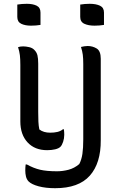

<svg xmlns="http://www.w3.org/2000/svg" viewBox="-20 -780 640 1010"><path d="M193 -649Q182 -647 169 -646Q156 -645 143 -645Q112 -645 91.5 -655Q71 -665 71 -691V-756Q82 -758 95.5 -759Q109 -760 121 -760Q153 -760 173 -750Q193 -740 193 -714ZM527 -649Q516 -647 503 -646Q490 -645 477 -645Q445 -645 423.5 -655Q402 -665 402 -691V-756Q413 -758 426.5 -759Q440 -760 452 -760Q485 -760 506 -750Q527 -740 527 -714ZM441 -538Q467 -538 488.5 -525Q510 -512 510 -471V-43Q511 78 452.5 144Q394 210 270 210Q220 210 183 200Q146 190 130 174Q120 163 116.5 148Q113 133 113 117Q113 109 113.5 100.5Q114 92 115 85H121Q157 105 191.5 113Q226 121 280 121Q310 121 340.5 113Q371 105 397 83Q409 60 413.5 29.5Q418 -1 418 -47V-443Q418 -473 415.5 -492Q413 -511 406 -533Q415 -535 423.5 -536.5Q432 -538 441 -538ZM102 -536Q116 -536 133.5 -532Q151 -528 161 -517Q173 -505 177 -489Q181 -473 181 -445V-192Q181 -162 182 -140Q183 -118 187 -99Q209 -82 244 -82Q265 -82 282 -86Q299 -90 311 -100H316Q317 -93 317.5 -85.5Q318 -78 318 -71Q318 -52 312 -34Q306 -16 298 -8Q289 1 270 5.5Q251 10 228 10Q163 10 125 -31Q87 -72 87 -141V-438Q87 -470 84.5 -490Q82 -510 75 -532Q87 -536 102 -536Z"/></svg>

Font: Recursive Sn Csl St
Style: Regular
Weight: 400
Version: Version 1.079;hotconv 1.0.112;makeotfexe 2.5.65598; ttfautoh